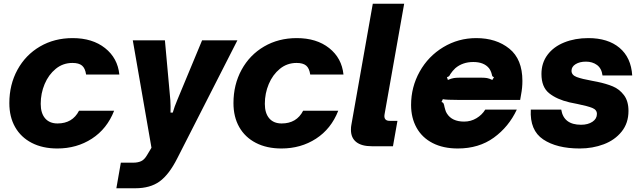

<svg xmlns="http://www.w3.org/2000/svg" viewBox="-20 -783 3438 1028"><path d="M30 -231Q30 -330 73.5 -409.5Q117 -489 194 -534Q271 -579 369 -579Q475 -579 542.5 -525.5Q610 -472 619 -384H441Q436 -418 419 -432Q402 -446 368 -446Q317 -446 278.5 -414.5Q240 -383 219 -333Q198 -283 198 -227Q198 -177 221.5 -149.5Q245 -122 288 -122Q368 -122 403 -190H591Q553 -93 472 -40.5Q391 12 287 12Q208 12 150 -18Q92 -48 61 -102.5Q30 -157 30 -231Z M603 225 627 88H693Q718 88 735.5 80Q753 72 767 48L791 8L691 -567H863L892 -247Q894 -217 893 -180H905Q914 -212 929 -247L1062 -567H1251L929 65Q885 152 834.5 188.5Q784 225 704 225Z M1230 -231Q1230 -330 1273.5 -409.5Q1317 -489 1394 -534Q1471 -579 1569 -579Q1675 -579 1742.5 -525.5Q1810 -472 1819 -384H1641Q1636 -418 1619 -432Q1602 -446 1568 -446Q1517 -446 1478.5 -414.5Q1440 -383 1419 -333Q1398 -283 1398 -227Q1398 -177 1421.5 -149.5Q1445 -122 1488 -122Q1568 -122 1603 -190H1791Q1753 -93 1672 -40.5Q1591 12 1487 12Q1408 12 1350 -18Q1292 -48 1261 -102.5Q1230 -157 1230 -231Z M1971 0Q1916 0 1887.5 -22.5Q1859 -45 1859 -88Q1859 -104 1861 -113L1976 -763H2144L2039 -171Q2038 -168 2038 -162Q2038 -136 2066 -136H2108L2084 0Z M2181 -221Q2181 -317 2227 -399.5Q2273 -482 2353.5 -530.5Q2434 -579 2530 -579Q2637 -579 2707 -522.5Q2777 -466 2777 -350Q2777 -313 2770 -277L2765 -248H2434Q2368 -248 2351 -252L2344 -237Q2352 -235 2355 -228.5Q2358 -222 2360 -210Q2361 -207 2364 -195.5Q2367 -184 2373 -175Q2400 -132 2465 -132Q2501 -132 2531 -150Q2561 -168 2578 -196H2747Q2704 -104 2624 -46Q2544 12 2431 12Q2353 12 2296.5 -17Q2240 -46 2210.5 -99Q2181 -152 2181 -221ZM2378 -355Q2397 -363 2409.5 -365Q2422 -367 2437 -367H2561Q2576 -367 2587.5 -365Q2599 -363 2616 -355L2625 -370Q2618 -372 2616 -375.5Q2614 -379 2613 -386Q2608 -405 2598 -418Q2571 -451 2514 -451Q2457 -451 2418 -418Q2403 -404 2391 -386Q2388 -379 2384.5 -375.5Q2381 -372 2373 -370Z M2822 -196H2985Q2998 -115 3091 -115Q3128 -115 3152 -131Q3176 -147 3176 -173Q3176 -195 3151.5 -205Q3127 -215 3073 -226L3029 -235Q2961 -251 2920 -284Q2879 -317 2879 -387Q2879 -446 2911.5 -489.5Q2944 -533 3001.5 -556Q3059 -579 3130 -579Q3235 -579 3297 -527Q3359 -475 3365 -379H3206Q3201 -417 3176.5 -435Q3152 -453 3117 -453Q3084 -453 3062 -439.5Q3040 -426 3040 -404Q3040 -381 3068 -370.5Q3096 -360 3152 -350L3178 -345Q3226 -335 3261 -320.5Q3296 -306 3320.5 -274Q3345 -242 3345 -189Q3345 -124 3308.5 -78.5Q3272 -33 3212.5 -10.5Q3153 12 3084 12Q2961 12 2888.5 -36.5Q2816 -85 2822 -196Z"/></svg>

Font: Open Sauce Sans Black Italic
Style: Regular
Weight: 900
Italic angle: -10°
Designer: Alfredo Marco Pradil
Foundry: Creative Sauce Fz LLC
Version: Version 1.477